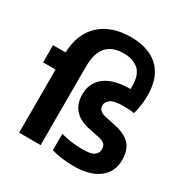

<svg xmlns="http://www.w3.org/2000/svg" viewBox="-186 -970 1093 1132"><g transform="rotate(30 360.5 -404.0)"><path d="M8 -429.5V-546.5H93.5Q98 -676 175 -747Q252 -818 385.5 -818Q459 -818 516.5 -792.2Q574 -766.5 606.8 -710.8Q639.5 -655 639.5 -564.5Q639.5 -531 634.5 -498.5Q629.5 -466 622 -438.5Q590 -443.5 551 -443.5Q484 -443.5 460.8 -426Q437.5 -408.5 437.5 -385Q437.5 -347.5 486 -336L564 -319.5Q632.5 -304.5 666.2 -268.2Q700 -232 700 -163.5Q700 -82.5 639.5 -36Q579 10.5 467.5 10.5Q430.5 10.5 391.5 5.5Q352.5 0.5 317 -9.5V-121.5Q389.5 -101.5 465.5 -101.5Q520.5 -101.5 542.8 -116.8Q565 -132 565 -159Q565 -181.5 553.2 -193Q541.5 -204.5 516 -210.5L438 -227Q302.5 -256 302.5 -383.5Q302.5 -460.5 360.5 -505.8Q418.5 -551 533 -551Q533.5 -561 533.5 -571Q533.5 -650 494.8 -681.8Q456 -713.5 396 -713.5Q317.5 -713.5 278.5 -670Q239.5 -626.5 239.5 -531V0H93V-429.5Z"/></g></svg>

Font: Encode Sans Semi Condensed
Style: Bold
Weight: 700
Width: 4
Designer: Multiple Designers
Foundry: Impallari Type
Version: Version 3.000; ttfautohint (v1.8.3) -l 8 -r 50 -G 200 -x 14 